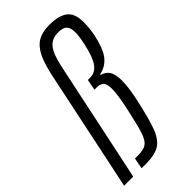

<svg xmlns="http://www.w3.org/2000/svg" viewBox="-238 -807 864 864"><g transform="rotate(-45 194.0 -375.0)"><path d="M272 -750Q330 -750 360 -728Q390 -706 390 -649Q390 -612 382 -572Q368 -505 343.5 -472.5Q319 -440 277 -431L276 -427Q301 -421 313.5 -401Q326 -381 326 -343Q326 -301 313 -239Q290 -133 272 -85.5Q254 -38 224.5 -19Q195 0 136 0H109L119 -52H138Q174 -52 191.5 -64Q209 -76 221 -112Q233 -148 252 -236Q268 -310 268 -348Q268 -377 257.5 -388.5Q247 -400 223 -400H209L219 -452H234Q266 -452 286.5 -480Q307 -508 322 -577Q331 -618 331 -642Q331 -673 318.5 -685.5Q306 -698 276 -698Q236 -698 214 -671.5Q192 -645 178 -578L56 0H-2L118 -572Q132 -640 150.5 -678Q169 -716 197.5 -733Q226 -750 272 -750Z"/></g></svg>

Font: Saira Ultra Condensed
Style: Italic
Weight: 400
Width: 1
Italic angle: -12°
Designer: Hector Gatti with collaboration of the Omnibus-Type team
Foundry: Omnibus-Type
Version: Version 1.001; ttfautohint (v1.8)